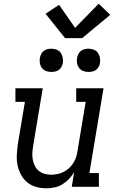

<svg xmlns="http://www.w3.org/2000/svg" viewBox="-20 -1005 640 1033"><path d="M230 8Q201 8 174 0.5Q147 -7 126.5 -24Q106 -41 93 -65Q80 -89 74.5 -116Q69 -143 70.5 -172Q72 -201 76 -230L114 -457H63V-530H210L158 -218Q155 -199 154 -181Q153 -163 156.5 -145.5Q160 -128 167.5 -112.5Q175 -97 188.5 -86Q202 -75 219 -70Q236 -65 255 -65Q272 -65 289 -68.5Q306 -72 322 -80Q338 -88 351.5 -100.5Q365 -113 374.5 -128Q384 -143 389.5 -159.5Q395 -176 397 -193L441 -457H390V-530H537L461 -74H512V0H366L379 -79Q367 -59 351 -42Q335 -25 315 -13Q295 -1 273 3.5Q251 8 230 8ZM456 -618Q441 -618 427.5 -623Q414 -628 405.5 -639.5Q397 -651 394.5 -665.5Q392 -680 395 -695Q397 -705 402 -715Q407 -725 416 -731.5Q425 -738 435.5 -740.5Q446 -743 456 -743Q471 -743 485 -737.5Q499 -732 507 -720.5Q515 -709 517.5 -694.5Q520 -680 518 -665Q516 -655 510.5 -645Q505 -635 496 -628.5Q487 -622 476.5 -620Q466 -618 456 -618ZM256 -618Q241 -618 227.5 -623Q214 -628 205.5 -639.5Q197 -651 194.5 -665.5Q192 -680 195 -695Q197 -705 202 -715Q207 -725 216 -731.5Q225 -738 235.5 -740.5Q246 -743 256 -743Q271 -743 285 -737.5Q299 -732 307 -720.5Q315 -709 317.5 -694.5Q320 -680 318 -665Q316 -655 310.5 -645Q305 -635 296 -628.5Q287 -622 276.5 -620Q266 -618 256 -618ZM422 -800H330L225 -931L298 -979L384 -855L511 -985L573 -925Z"/></svg>

Font: Iosevka Curly Slab ExObl
Style: Regular
Weight: 400
Width: 7
Italic angle: -9°
Monospace: yes
Designer: Belleve Invis
Foundry: Belleve Invis
Version: Version 11.1.0; ttfautohint (v1.8.3)